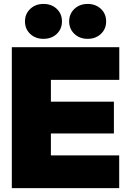

<svg xmlns="http://www.w3.org/2000/svg" viewBox="-20 -971 667 991"><path d="M41 0V-727.5H595.7V-558.6H242.7V-446.3H567.9V-282.2H242.7V-168.9H595.2V0ZM432.6 -770.5Q391.1 -770.5 364 -796.1Q336.9 -821.8 336.9 -860.4Q336.9 -899.4 364 -925Q391.1 -950.7 432.6 -950.7Q473.6 -950.7 500.7 -925.3Q527.8 -899.9 527.8 -860.4Q527.8 -821.3 500.7 -795.9Q473.6 -770.5 432.6 -770.5ZM204.6 -770.5Q162.6 -770.5 135.7 -796.1Q108.9 -821.8 108.9 -860.4Q108.9 -899.4 136 -925Q163.1 -950.7 204.6 -950.7Q246.1 -950.7 272.9 -925.3Q299.8 -899.9 299.8 -860.4Q299.8 -821.3 272.9 -795.9Q246.1 -770.5 204.6 -770.5Z"/></svg>

Font: Inter 28pt Black
Style: Regular
Weight: 900
Designer: Rasmus Andersson
Foundry: rsms
Version: Version 4.001;git-66647c0bb